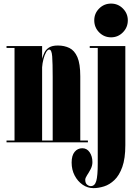

<svg xmlns="http://www.w3.org/2000/svg" viewBox="-20 -774 745 1044"><path d="M15.5 0V-10H59V-513.5H15.5V-523.5H209V-454.5Q213.5 -470.5 221.2 -487.2Q229 -504 246 -515.2Q263 -526.5 294.5 -526.5Q330 -526.5 357.5 -513Q385 -499.5 400.8 -463.5Q416.5 -427.5 416.5 -359V-10H458V0ZM209 -408V-10H266.5V-355.5Q266.5 -430 263.8 -467.2Q261 -504.5 247.5 -504.5Q239 -504.5 230.5 -489.5Q222 -474.5 216.2 -452.2Q210.5 -430 209 -408ZM584 -571Q546 -571 519.2 -598Q492.5 -625 492.5 -663.5Q492.5 -701 519.2 -727.8Q546 -754.5 584 -754.5Q621.5 -754.5 648.2 -727.8Q675 -701 675 -663.5Q675 -625 648.2 -598Q621.5 -571 584 -571ZM488 249Q456.5 249 429.5 230.5Q402.5 212 386 180.5Q369.5 149 369.5 110Q369.5 71.5 385.8 51.8Q402 32 428 32Q452.5 32 467.5 54Q482.5 76 482.5 107.5Q482.5 127.5 472.8 146Q463 164.5 453.2 179.2Q443.5 194 443.5 203.5Q443.5 221.5 453.2 229.8Q463 238 473.5 238Q495.5 238 503.5 210Q511.5 182 511.5 115.5V-513.5H468V-523.5H661.5V15.5Q661.5 88 645 134Q628.5 180 602.2 205Q576 230 545.8 239.5Q515.5 249 488 249Z"/></svg>

Font: Imbue 100pt Black
Style: Regular
Weight: 900
Designer: Tyler Finck
Foundry: Etcetera Type Company
Version: Version 1.102; ttfautohint (v1.8.3)